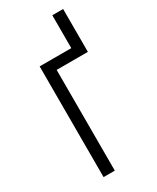

<svg xmlns="http://www.w3.org/2000/svg" viewBox="-180 -744 653 799"><g transform="rotate(-30 146.5 -345.0)"><path d="M272 -690V-484H122V0H68V-532H220V-690Z"/></g></svg>

Font: Noto Sans ExtraCondensed Light
Style: Regular
Weight: 300
Width: 2
Designer: Monotype Design Team
Foundry: Monotype Imaging Inc.
Version: Version 2.013; ttfautohint (v1.8.4.7-5d5b)